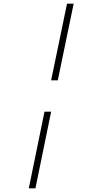

<svg xmlns="http://www.w3.org/2000/svg" viewBox="-20 -820 536 1040"><path d="M379 -800H343L257 -385H293ZM136 200H172L257 -215H221Z"/></svg>

Font: Nacelle UltraLight
Style: Italic
Weight: 200
Italic angle: -12°
Designer: Sora Sagano
Foundry: Sora Sagano
Version: Version 1.000;FEAKit 1.0